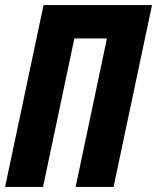

<svg xmlns="http://www.w3.org/2000/svg" viewBox="-22 -734 617 754"><path d="M-2 0 149 -714H575L424 0H275L398 -583H270L147 0Z"/></svg>

Font: Noto Sans ExtraCondensed ExtraBold
Style: Italic
Weight: 800
Width: 2
Italic angle: -12°
Designer: Monotype Design Team
Foundry: Monotype Imaging Inc.
Version: Version 2.013; ttfautohint (v1.8.4.7-5d5b)